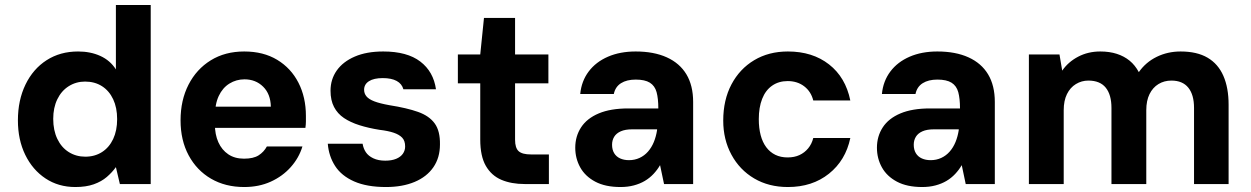

<svg xmlns="http://www.w3.org/2000/svg" viewBox="-20 -740 5029 772"><path d="M283 12Q215 12 163 -22.5Q111 -57 81.5 -117.5Q52 -178 52 -256Q52 -337 82.5 -400Q113 -463 167.5 -498Q222 -533 294 -533Q344 -533 383.5 -515Q423 -497 446 -461V-720H586V0H462L446 -68Q431 -47 409.5 -28.5Q388 -10 357 1Q326 12 283 12ZM323 -110Q361 -110 390 -128.5Q419 -147 435 -181Q451 -215 451 -261Q451 -307 435 -341Q419 -375 390 -393.5Q361 -412 322 -412Q286 -412 256.5 -393.5Q227 -375 210.5 -341Q194 -307 194 -262Q194 -216 210.5 -181.5Q227 -147 256.5 -128.5Q286 -110 323 -110Z M962 12Q886 12 828.5 -21.5Q771 -55 738.5 -115.5Q706 -176 706 -256Q706 -337 738 -399.5Q770 -462 827.5 -497.5Q885 -533 962 -533Q1039 -533 1094.5 -499.5Q1150 -466 1180 -407.5Q1210 -349 1210 -274Q1210 -264 1210 -252Q1210 -240 1208 -226H806V-311H1069Q1068 -362 1038 -391.5Q1008 -421 963 -421Q930 -421 902.5 -404Q875 -387 859.5 -354Q844 -321 844 -270V-241Q844 -199 858 -168Q872 -137 898 -119.5Q924 -102 961 -102Q999 -102 1020 -115.5Q1041 -129 1053 -151H1196Q1182 -105 1149 -68Q1116 -31 1068.5 -9.5Q1021 12 962 12Z M1532 12Q1455 12 1404 -10.5Q1353 -33 1327.5 -72.5Q1302 -112 1298 -162H1438Q1441 -143 1451 -128Q1461 -113 1481 -103.5Q1501 -94 1529 -94Q1555 -94 1573 -101.5Q1591 -109 1600 -122Q1609 -135 1609 -151Q1609 -174 1597 -186.5Q1585 -199 1562.5 -206.5Q1540 -214 1506 -218Q1462 -225 1425.5 -236.5Q1389 -248 1363 -265.5Q1337 -283 1323 -310Q1309 -337 1309 -375Q1309 -421 1334 -456.5Q1359 -492 1406.5 -512.5Q1454 -533 1521 -533Q1617 -533 1670 -492.5Q1723 -452 1733 -381H1602Q1596 -403 1575 -414.5Q1554 -426 1519 -426Q1483 -426 1463.5 -413.5Q1444 -401 1444 -379Q1444 -364 1453.5 -352.5Q1463 -341 1485 -332.5Q1507 -324 1546 -317Q1616 -306 1661 -290Q1706 -274 1728 -243.5Q1750 -213 1749 -159Q1749 -106 1722.5 -67.5Q1696 -29 1647 -8.5Q1598 12 1532 12Z M2090 0Q2036 0 1996 -17Q1956 -34 1933.5 -73Q1911 -112 1911 -179V-405H1821V-521H1911L1926 -668H2051V-521H2185V-405H2051V-178Q2051 -145 2065.5 -132Q2080 -119 2115 -119H2187V0Z M2475 12Q2414 12 2373.5 -9.5Q2333 -31 2313 -67Q2293 -103 2293 -146Q2293 -192 2316.5 -228Q2340 -264 2387.5 -284Q2435 -304 2506 -304H2627Q2627 -344 2620 -369.5Q2613 -395 2593 -407.5Q2573 -420 2536 -420Q2500 -420 2477 -405.5Q2454 -391 2448 -362H2313Q2318 -414 2347 -452.5Q2376 -491 2424.5 -512Q2473 -533 2536 -533Q2609 -533 2661 -509.5Q2713 -486 2740 -441Q2767 -396 2767 -330V0H2650L2634 -76Q2623 -57 2607.5 -40.5Q2592 -24 2572.5 -12.5Q2553 -1 2528.5 5.5Q2504 12 2475 12ZM2509 -96Q2532 -96 2551.5 -105Q2571 -114 2585.5 -130.5Q2600 -147 2609 -169Q2618 -191 2622 -217V-220H2522Q2494 -220 2476 -212Q2458 -204 2449.5 -190Q2441 -176 2441 -158Q2441 -138 2449.5 -124Q2458 -110 2473.5 -103Q2489 -96 2509 -96Z M3148 12Q3071 12 3012.5 -22.5Q2954 -57 2921 -118Q2888 -179 2888 -255Q2888 -338 2921 -400.5Q2954 -463 3012.5 -498Q3071 -533 3148 -533Q3247 -533 3313.5 -481Q3380 -429 3399 -336H3250Q3241 -372 3213.5 -393Q3186 -414 3147 -414Q3111 -414 3084.5 -395.5Q3058 -377 3044.5 -342.5Q3031 -308 3031 -261Q3031 -225 3038.5 -196.5Q3046 -168 3061 -148Q3076 -128 3097.5 -117.5Q3119 -107 3147 -107Q3174 -107 3194.5 -116.5Q3215 -126 3229.5 -143.5Q3244 -161 3250 -185H3399Q3380 -95 3313 -41.5Q3246 12 3148 12Z M3688 12Q3627 12 3586.5 -9.5Q3546 -31 3526 -67Q3506 -103 3506 -146Q3506 -192 3529.5 -228Q3553 -264 3600.5 -284Q3648 -304 3719 -304H3840Q3840 -344 3833 -369.5Q3826 -395 3806 -407.5Q3786 -420 3749 -420Q3713 -420 3690 -405.5Q3667 -391 3661 -362H3526Q3531 -414 3560 -452.5Q3589 -491 3637.5 -512Q3686 -533 3749 -533Q3822 -533 3874 -509.5Q3926 -486 3953 -441Q3980 -396 3980 -330V0H3863L3847 -76Q3836 -57 3820.5 -40.5Q3805 -24 3785.5 -12.5Q3766 -1 3741.5 5.5Q3717 12 3688 12ZM3722 -96Q3745 -96 3764.5 -105Q3784 -114 3798.5 -130.5Q3813 -147 3822 -169Q3831 -191 3835 -217V-220H3735Q3707 -220 3689 -212Q3671 -204 3662.5 -190Q3654 -176 3654 -158Q3654 -138 3662.5 -124Q3671 -110 3686.5 -103Q3702 -96 3722 -96Z M4117 0V-521H4240L4251 -456Q4275 -491 4315 -512Q4355 -533 4404 -533Q4441 -533 4470.5 -523.5Q4500 -514 4522 -496Q4544 -478 4559 -450Q4587 -490 4631 -511.5Q4675 -533 4727 -533Q4793 -533 4835.5 -508Q4878 -483 4899 -435Q4920 -387 4920 -319V0H4781V-306Q4781 -359 4758 -387.5Q4735 -416 4690 -416Q4661 -416 4638 -402Q4615 -388 4602 -361.5Q4589 -335 4589 -297V0H4449V-306Q4449 -359 4426 -387.5Q4403 -416 4356 -416Q4329 -416 4306 -402Q4283 -388 4270 -361.5Q4257 -335 4257 -297V0Z"/></svg>

Font: DM Sans 10pt ExtraBold
Style: Regular
Weight: 800
Version: Version 4.004;gftools[0.9.30]